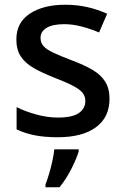

<svg xmlns="http://www.w3.org/2000/svg" viewBox="-20 -569 526 810"><path d="M442 -152Q442 -74 384.5 -32Q327 10 224 10Q167 10 125.5 1.5Q84 -7 50 -23V-117Q86 -99 133 -86Q180 -73 224 -73Q285 -73 312.5 -92Q340 -111 340 -143Q340 -162 329 -176.5Q318 -191 290 -206Q262 -221 210 -241Q159 -261 123 -281.5Q87 -302 68 -330.5Q49 -359 49 -403Q49 -474 106 -511.5Q163 -549 255 -549Q305 -549 348.5 -539Q392 -529 432 -511L398 -432Q363 -447 325 -457Q287 -467 251 -467Q202 -467 176.5 -451.5Q151 -436 151 -409Q151 -389 163 -375Q175 -361 204.5 -347Q234 -333 284 -314Q335 -295 370 -274.5Q405 -254 423.5 -225Q442 -196 442 -152ZM312 70Q303 100 281 143.5Q259 187 231 221H172V209Q179 191 187 164.5Q195 138 201 110Q207 82 209 61H312Z"/></svg>

Font: Noto Sans Meetei Mayek Medium
Style: Regular
Weight: 500
Designer: Monotype Design Team and Neelakash Kshetrimayum
Foundry: Monotype Imaging Inc.
Version: Version 2.002; ttfautohint (v1.8.4.7-5d5b)